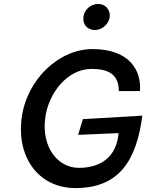

<svg xmlns="http://www.w3.org/2000/svg" viewBox="-20 -955 755 978"><path d="M405 -869C400 -831 425 -802 463 -802C500 -802 534 -832 539 -869C543 -905 517 -935 480 -935C442 -935 409 -905 405 -869ZM705 -366 402 -348 378 -268 584 -277 583 -267C566 -129 460 -100 382 -100C274 -100 192 -205 210 -351C226 -483 325 -604 446 -604C522 -604 586 -583 585 -491H693C701 -598 638 -705 451 -705C282 -705 115 -552 90 -351C65 -148 181 3 364 3C587 3 675 -137 705 -366Z"/></svg>

Font: Bluebird
Style: LiObl
Weight: 300
Designer: Jasper
Foundry: Cannot Into Space Fonts
Version: Version 0.98